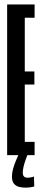

<svg xmlns="http://www.w3.org/2000/svg" viewBox="-20 -695 186 860"><path d="M12 0H135V-59.5H91V-316.5H134V-375H91V-615.5H135V-675H12ZM94 145.5Q104 145.5 112.5 144.5Q121 143.5 126.8 142Q132.5 140.5 133.5 140L132 95Q131.5 96 126.8 97.5Q122 99 115.8 100Q109.5 101 103.5 101Q93.5 101 87.8 95.8Q82 90.5 82 79Q82 67.5 85.2 53Q88.5 38.5 93.8 23.5Q99 8.5 102.5 0H62Q58.5 8 51.5 24.2Q44.5 40.5 39 59.5Q33.5 78.5 33.5 96Q33.5 117 42.5 127.8Q51.5 138.5 65.2 142Q79 145.5 94 145.5Z"/></svg>

Font: Anybody UltraCondensed
Style: Regular
Weight: 400
Width: 1
Version: Version 1.113;gftools[0.9.25]